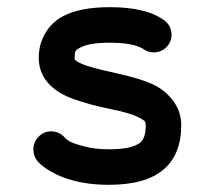

<svg xmlns="http://www.w3.org/2000/svg" viewBox="-20 -497 600 535"><path d="M286 -477Q389 -477 438 -440Q458 -425 458 -400Q458 -380 443.5 -365.5Q429 -351 408 -351Q391 -351 377 -362Q348 -378 286 -378Q228 -378 203 -364Q193 -359 190.5 -354.5Q188 -350 188 -336Q188 -334 188 -333Q188 -328 206 -320Q226 -310 301.5 -293.5Q377 -277 412 -259Q443 -243 464 -214Q485 -185 485 -148Q485 -66 435 -24Q385 18 283 18Q198 18 137 -11Q104 -27 85 -47Q73 -62 73 -81Q73 -101 87.5 -116Q102 -131 122 -131Q146 -131 161 -113Q164 -109 173 -103.5Q182 -98 213 -89.5Q244 -81 283 -81Q349 -81 371 -100Q386 -112 386 -148Q386 -156 383 -159.5Q380 -163 366 -170Q344 -182 288.5 -193Q233 -204 185 -221Q137 -238 112 -268Q88 -297 88 -336Q88 -374 106.5 -405Q125 -436 156 -452Q203 -477 286 -477Z"/></svg>

Font: Brass Mono
Style: Bold
Weight: 700
Monospace: yes
Version: Version 1.100; ttfautohint (v1.8.3) -l 8 -r 50 -G 200 -x 14 